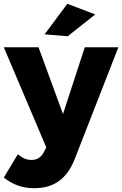

<svg xmlns="http://www.w3.org/2000/svg" viewBox="-32 -790 644 1012"><path d="M148 202Q103 202 64 188.5Q25 175 -12 146L62 23Q81 39 98 46Q115 53 134 53Q178 53 199 12L212 -13L-12 -541H171L300 -189L415 -541H592L360 53Q329 129 277 165.5Q225 202 148 202ZM323 -770 470 -714 325 -599 203 -609Z"/></svg>

Font: Gontserrat
Style: Bold
Weight: 700
Designer: Julieta Ulanovsky
Foundry: Julieta Ulanovsky
Version: Version 6.001